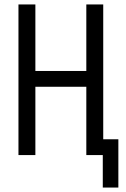

<svg xmlns="http://www.w3.org/2000/svg" viewBox="-20 -697 568 863"><path d="M442 0H368V-307H139V0H63V-677H139V-378H368V-677H444V-71H512V146H442Z"/></svg>

Font: PlemolJP
Style: Regular
Weight: 400
Monospace: yes
Version: v2.0.4; ttfautohint (v1.8.4.7-5d5b-dirty) -l 6 -r 45 -G 200 